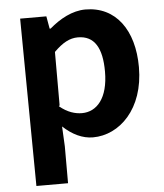

<svg xmlns="http://www.w3.org/2000/svg" viewBox="-57 -625 810 949"><g transform="rotate(-5 347.5 -151.0)"><path d="M85 273H242V90L237 -9C283 34 333 58 385 58C517 58 641 -61 641 -268C641 -453 552 -575 402 -575C337 -575 274 -540 223 -496H218L207 -558H77ZM234 -114V-379C276 -421 312 -441 353 -441C436 -441 472 -377 472 -261C472 -129 415 -66 341 -66C308 -66 269 -77 230 -110Z"/></g></svg>

Font: GenEiGothic-pro-Regular
Style: Bold
Weight: 700
Designer: Ryoko NISHIZUKA (kana & ideographs); Paul D. Hunt (Latin, Greek & Cyrillic); Wenlong ZHANG (bopomofo); Sandoll Communica
Foundry: Adobe Systems Incorporated; o_tamon
Version: Version 1.000.140830